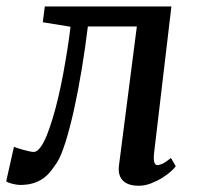

<svg xmlns="http://www.w3.org/2000/svg" viewBox="-45 -575 622 605"><path d="M17.1 7.8Q12.7 7.8 5.9 6.6Q-1 5.4 -7.6 3.7Q-14.2 2 -19.5 -0.2Q-24.9 -2.4 -25.4 -3.9L-1 -112.8Q1 -111.3 9.3 -108.6Q17.6 -106 27.8 -103Q38.1 -100.1 47.6 -98.1Q57.1 -96.2 61 -96.2Q72.3 -96.2 83.5 -112.3Q93.3 -125.5 102.5 -148.7Q111.8 -171.9 120.8 -201.7Q129.9 -231.4 138.2 -266.6Q146.5 -301.8 153.6 -339.4Q160.6 -377 166.7 -415.5Q172.9 -454.1 177.2 -490.7L89.8 -504.9L96.2 -554.7H495.1L440.4 -91.8Q436.5 -54.7 451.2 -54.7Q457.5 -54.7 467 -59.1Q476.6 -63.5 493.7 -77.1L508.8 -51.3Q505.9 -46.4 494.9 -36.1Q483.9 -25.9 467.8 -15.6Q451.7 -5.4 431.9 2.4Q412.1 10.3 391.6 10.3Q376.5 10.3 364 6.6Q351.6 2.9 343.3 -4.9Q335 -12.7 331.3 -25.1Q327.6 -37.6 330.1 -55.2L386.2 -491.7H231.9Q223.6 -423.8 212.4 -356Q201.2 -288.1 188.2 -229.7Q175.3 -171.4 161.4 -127.2Q147.5 -83 134.3 -62.5Q124.5 -47.9 114.3 -34.9Q104 -22 90.6 -12.5Q77.1 -2.9 59.3 2.4Q41.5 7.8 17.1 7.8Z"/></svg>

Font: Merriweather
Style: Italic
Weight: 400
Italic angle: -7°
Designer: Eben Sorkin ( eben@eyebytes.com )
Foundry: Eben Sorkin ( eben@eyebytes.com )
Version: Version 1.005; ttfautohint (v0.97) -l 13 -r 13 -G 200 -x 24 